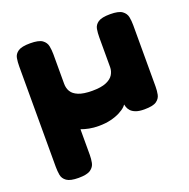

<svg xmlns="http://www.w3.org/2000/svg" viewBox="-127 -622 943 958"><g transform="rotate(-20 344.5 -143.0)"><path d="M131 214Q87 214 68 200.5Q49 187 45.5 166Q42 145 42 124V-410Q42 -433 45.5 -453.5Q49 -474 68 -487Q87 -500 132 -500Q178 -500 196.5 -486.5Q215 -473 219 -452Q223 -431 223 -409V-252Q223 -229 233.5 -211Q244 -193 270.5 -182Q297 -171 344 -171Q391 -171 418 -182.5Q445 -194 456 -212.5Q467 -231 467 -252V-410Q467 -433 470.5 -453.5Q474 -474 493 -487Q512 -500 557 -500Q602 -500 620.5 -486.5Q639 -473 643 -452.5Q647 -432 647 -409V-83Q647 -61 643 -41Q639 -21 620.5 -8Q602 5 556 5Q528 5 511 -1.5Q494 -8 485 -18Q476 -28 472.5 -39Q469 -50 468 -59L475 -63Q472 -54 460.5 -42.5Q449 -31 428 -20Q407 -9 378.5 -2Q350 5 314 5Q287 5 264 0.5Q241 -4 222 -11V125Q222 146 218 166.5Q214 187 195 200.5Q176 214 131 214Z"/></g></svg>

Font: Fredoka SemiExpanded
Style: Bold
Weight: 700
Width: 6
Designer: Ben Nathan
Foundry: Milena B. Brandão, Ben Nathan
Version: Version 2.001